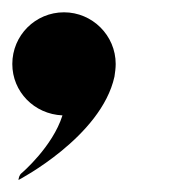

<svg xmlns="http://www.w3.org/2000/svg" viewBox="-28 -186 289 312"><path d="M2 106.5C2 106.5 136.5 36.5 158 -61.5C159 -68 160 -75.5 160 -82C160 -128.5 122 -166 76 -166C29.5 -166 -8 -128.5 -8 -82C-8 -37 27.5 -0.5 73.5 1.5C57.5 52.5 7.5 95 7.5 95C3.5 98 2.5 102.5 2 106.5Z"/></svg>

Font: Beautique Display
Style: Bold
Weight: 700
Italic angle: -12°
Designer: Nhat-Quang Ngo
Version: Version 1.100;Glyphs 3.2.3 (3260)